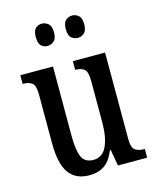

<svg xmlns="http://www.w3.org/2000/svg" viewBox="-114 -826 748 915"><g transform="rotate(-15 260.5 -368.5)"><path d="M215 10Q146 10 113 -36.5Q80 -83 80 -186V-425Q80 -468 64.5 -480.5Q49 -493 22 -493H18V-536H179V-193Q179 -124 193.5 -90Q208 -56 251 -56Q296 -56 316.5 -100.5Q337 -145 337 -217V-421Q337 -469 321 -481Q305 -493 280 -493H277V-536H436V-110Q436 -66 453 -54.5Q470 -43 495 -43H500V0H356L342 -80H338Q317 -29 286.5 -9.5Q256 10 215 10ZM330 -637Q311 -637 297.5 -649Q284 -661 284 -692Q284 -723 297.5 -735Q311 -747 330 -747Q347 -747 361 -735Q375 -723 375 -692Q375 -661 361 -649Q347 -637 330 -637ZM180 -637Q162 -637 149 -649Q136 -661 136 -692Q136 -723 149 -735Q162 -747 180 -747Q197 -747 211.5 -735Q226 -723 226 -692Q226 -661 211.5 -649Q197 -637 180 -637Z"/></g></svg>

Font: Noto Serif Myanmar ExtraCondensed Medium
Style: Regular
Weight: 500
Width: 2
Designer: Ben Mitchell and the Monotype Design Team
Foundry: Monotype Imaging Inc.
Version: Version 2.106; ttfautohint (v1.8.4.7-5d5b)